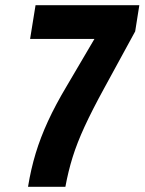

<svg xmlns="http://www.w3.org/2000/svg" viewBox="-20 -720 557 740"><path d="M88 0Q99 -68 117.5 -129Q136 -190 165 -253Q194 -316 237 -388L344 -570H96L117 -700H517L501 -599L381 -379Q335 -295 306 -232Q277 -169 260 -114.5Q243 -60 232 0Z"/></svg>

Font: Georama SemiCondensed
Style: Bold Italic
Weight: 700
Width: 4
Italic angle: -9°
Designer: Jean-Baptiste Levee
Foundry: Production Type
Version: Version 1.000